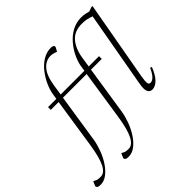

<svg xmlns="http://www.w3.org/2000/svg" viewBox="-353 -974 1438 1438"><g transform="rotate(-45 366.0 -255.0)"><path d="M-80 240Q-101 240 -108.5 233.5Q-116 227 -116 221Q-116 218 -113 212L-100 182H-98L-85 189Q-73 196 -60.5 197Q-48 198 -37 198Q4 198 31.5 143Q59 88 77 -32L136 -421H53V-450H141L147 -490Q153 -530 173 -575Q193 -620 224 -660Q255 -700 295.5 -725Q336 -750 383 -750Q395 -750 403 -746Q412 -741 412 -734Q412 -729 409 -723L394 -696H392L376 -702Q356 -709 338 -709Q288 -709 250.5 -666.5Q213 -624 199 -530L187 -450H438L444 -490Q450 -530 471 -575Q492 -620 525.5 -660Q559 -700 604 -725Q649 -750 703 -750Q726 -750 744 -746.5Q762 -743 778 -738L811 -750H824L711 -119Q703 -71 706 -53.5Q709 -36 725 -36Q766 -36 802 -118L816 -113Q790 -48 760 -19Q730 10 699 10Q675 10 663.5 -12Q652 -34 663 -95L770 -695Q747 -703 725 -708Q703 -713 673 -713Q594 -713 551.5 -663Q509 -613 496 -530L484 -450H593V-421H479L419 -32Q412 10 394.5 57.5Q377 105 350 146.5Q323 188 289.5 214Q256 240 217 240Q196 240 188.5 233.5Q181 227 181 221Q181 218 184 212L197 182H199L212 189Q224 196 236.5 197Q249 198 260 198Q300 198 328 143Q356 88 374 -32L433 -421H182L122 -32Q115 10 97.5 57.5Q80 105 53 146.5Q26 188 -7.5 214Q-41 240 -80 240Z"/></g></svg>

Font: Spectral SC ExtraLight
Style: Italic
Weight: 275
Italic angle: -10°
Designer: Jean-Baptiste Levee
Foundry: Production Type
Version: Version 2.001